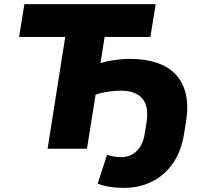

<svg xmlns="http://www.w3.org/2000/svg" viewBox="-20 -725 1006 936"><path d="M585 191Q546 191 513 185.5Q480 180 456 170L502 30Q519 35 535.5 38Q552 41 573 41Q615 41 645.5 12Q676 -17 685 -70L694 -126Q707 -207 673.5 -245Q640 -283 568 -283Q551 -283 528 -280.5Q505 -278 483.5 -274Q462 -270 446 -263L404 0H212L298 -545H73L99 -705H739L713 -545H490L470 -417Q485 -423 509.5 -427.5Q534 -432 562 -435Q590 -438 613 -438Q687 -438 744 -419Q801 -400 837 -361.5Q873 -323 886 -266Q899 -209 887 -132L877 -71Q864 12 823 71Q782 130 720.5 160.5Q659 191 585 191Z"/></svg>

Font: Nunito Sans 7pt Black
Style: Italic
Weight: 900
Italic angle: -9°
Version: Version 3.101;gftools[0.9.27]